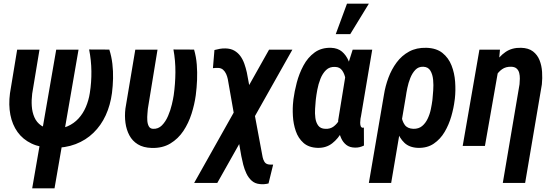

<svg xmlns="http://www.w3.org/2000/svg" viewBox="-20 -801 3041 1054"><path d="M74.2 -528.3H196.8L156.7 -286.6Q152.3 -252 154.5 -218.5Q156.7 -185.1 168.9 -157Q181.2 -128.9 206.1 -111.8Q231 -94.7 272.5 -93.8Q316.9 -92.8 351.3 -107.9Q385.7 -123 410.9 -150.4Q436 -177.7 451.4 -213.9Q466.8 -250 473.1 -290.5Q482.4 -349.1 481.7 -409.9Q481 -470.7 469.2 -529.3L580.1 -528.8Q592.3 -490.7 596.9 -450.7Q601.6 -410.6 600.6 -370.1Q599.6 -329.6 594.7 -290.5Q585.9 -223.6 560.3 -168Q534.7 -112.3 492.9 -71.8Q451.2 -31.2 394.8 -9.8Q338.4 11.7 269 10.7Q201.2 9.8 153.3 -12.9Q105.5 -35.6 76.4 -76.2Q47.4 -116.7 36.9 -170.9Q26.4 -225.1 34.7 -288.6ZM288.6 -528.3H411.1L279.3 232.9H156.7Z M722.7 -528.3H844.7L791.5 -203.1Q791 -193.8 789.3 -176.5Q787.6 -159.2 788.6 -140.4Q789.6 -121.6 796.6 -108.2Q803.7 -94.7 819.8 -93.8Q848.6 -92.3 868.9 -112.8Q889.2 -133.3 902.6 -164.6Q916 -195.8 923.3 -227.1Q930.7 -258.3 933.6 -278.3Q942.4 -340.8 942.9 -404.3Q943.4 -467.8 932.1 -529.3L1045.4 -528.8Q1057.1 -488.3 1060.3 -446.3Q1063.5 -404.3 1061.8 -362.1Q1060.1 -319.8 1054.7 -278.3Q1047.9 -228 1031.5 -176.5Q1015.1 -125 986.6 -82Q958 -39.1 915 -13.2Q872.1 12.7 813 11.2Q766.6 9.8 736.6 -8.8Q706.5 -27.3 690.2 -58.1Q673.8 -88.9 668.7 -126.7Q663.6 -164.6 668.5 -205.1Z M1585 -528.3 1172.9 203.1H1045.9L1457 -528.3ZM1217.3 -535.2Q1246.1 -534.7 1266.1 -523.2Q1286.1 -511.7 1299.6 -493.2Q1313 -474.6 1321.3 -451.2Q1329.6 -427.7 1335 -403.3L1417.5 39.1Q1418.9 48.8 1421.9 62.3Q1424.8 75.7 1431.2 86.4Q1437.5 97.2 1449.7 100.6Q1456.1 102.5 1464.1 102.5Q1472.2 102.5 1479.5 102.5L1454.1 206.1Q1442.4 209 1430.2 210Q1418 210.9 1406.2 209.5Q1379.4 207 1361.6 190.9Q1343.8 174.8 1332.8 151.6Q1321.8 128.4 1315.4 103.3Q1309.1 78.1 1304.7 55.7L1230.5 -366.7Q1227.5 -381.3 1221.4 -395Q1215.3 -408.7 1204.6 -418.2Q1193.8 -427.7 1177.2 -428.2Q1169.9 -428.7 1162.8 -428Q1155.8 -427.2 1148.9 -426.8L1157.2 -526.4Q1171.9 -530.3 1186.8 -533Q1201.7 -535.6 1217.3 -535.2Z M1589.8 -245.6 1590.8 -255.9Q1596.2 -297.9 1609.1 -347.4Q1622.1 -397 1645.8 -441.2Q1669.4 -485.4 1706.8 -512.7Q1744.1 -540 1797.4 -538.6Q1834.5 -537.1 1857.4 -517.6Q1880.4 -498 1893.3 -467.5Q1906.2 -437 1911.6 -401.4Q1917 -365.7 1917.2 -331.3Q1917.5 -296.9 1915.5 -271.5L1913.1 -248.5Q1906.7 -211.9 1893.8 -167Q1880.9 -122.1 1858.9 -81.1Q1836.9 -40 1803.7 -14.2Q1770.5 11.7 1724.1 10.7Q1675.3 9.3 1646.2 -16.4Q1617.2 -42 1603.8 -81.3Q1590.3 -120.6 1587.9 -164.3Q1585.4 -208 1589.8 -245.6ZM1713.9 -256.3 1712.9 -246.1Q1711.4 -228.5 1709.7 -203.6Q1708 -178.7 1711.2 -153.8Q1714.4 -128.9 1726.8 -111.8Q1739.3 -94.7 1765.6 -93.8Q1793 -92.3 1812.3 -107.2Q1831.5 -122.1 1844.5 -145.3Q1857.4 -168.5 1865.2 -194.3Q1873 -220.2 1877.4 -241.2L1880.9 -274.4Q1881.8 -291.5 1881.6 -317.6Q1881.3 -343.8 1876.2 -370.1Q1871.1 -396.5 1857.9 -414.8Q1844.7 -433.1 1819.8 -433.6Q1789.6 -435.5 1770 -416.5Q1750.5 -397.5 1739 -368.2Q1727.5 -338.9 1721.9 -308.3Q1716.3 -277.8 1713.9 -256.3ZM1916 -528.3H2023.4L1961.9 -164.1Q1960.4 -159.7 1959 -149.7Q1957.5 -139.6 1957.3 -128.4Q1957 -117.2 1960 -108.9Q1962.9 -100.6 1971.2 -99.6Q1972.7 -99.1 1974.1 -99.9Q1975.6 -100.6 1977.5 -101.1L1978 -2Q1965.8 3.9 1953.9 6.8Q1941.9 9.8 1928.2 9.3Q1899.4 8.8 1881.1 -5.6Q1862.8 -20 1852.8 -42.5Q1842.8 -64.9 1839.1 -90.8Q1835.4 -116.7 1836.4 -140.1L1882.3 -421.9ZM1823.2 -613.8 1884.8 -780.8H2004.9L1902.8 -613.8Z M2004.9 203.1 2087.9 -281.7Q2095.2 -328.1 2112.3 -374.3Q2129.4 -420.4 2157.5 -458.3Q2185.5 -496.1 2226.1 -518.1Q2266.6 -540 2320.3 -538.6Q2375.5 -537.1 2408.9 -510.3Q2442.4 -483.4 2458.7 -441.7Q2475.1 -399.9 2478.5 -352.1Q2481.9 -304.2 2477.1 -260.3L2475.6 -249.5Q2470.7 -208.5 2457.5 -162.6Q2444.3 -116.7 2420.9 -76.9Q2397.5 -37.1 2361.3 -12.5Q2325.2 12.2 2273.9 10.7Q2227.1 8.8 2200 -17.1Q2172.9 -43 2159.9 -82.3Q2147 -121.6 2143.1 -164.6Q2139.2 -207.5 2139.2 -242.7Q2146 -238.8 2152.8 -234.4Q2159.7 -230 2166.7 -225.8Q2173.8 -221.7 2181.2 -217.8Q2180.7 -193.4 2184.1 -164.6Q2187.5 -135.7 2201.9 -115.5Q2216.3 -95.2 2249 -93.8Q2278.3 -93.3 2297.1 -108.9Q2315.9 -124.5 2327.6 -149.2Q2339.4 -173.8 2345 -200.9Q2350.6 -228 2353.5 -250L2354.5 -260.3Q2356 -276.4 2358.2 -304.9Q2360.4 -333.5 2357.7 -362.8Q2355 -392.1 2342.8 -412.8Q2330.6 -433.6 2303.7 -434.6Q2277.3 -435.5 2260.3 -417.7Q2243.2 -399.9 2232.4 -372.8Q2221.7 -345.7 2216.1 -318.1Q2210.4 -290.5 2208 -272L2127.4 203.1Z M2713.9 -408.7 2642.1 0H2520L2611.8 -528.3H2724.6ZM2667 -282.2 2640.6 -281.2Q2645.5 -320.8 2658.9 -366Q2672.4 -411.1 2695.8 -450.9Q2719.2 -490.7 2754.9 -515.4Q2790.5 -540 2840.3 -538.6Q2881.3 -537.6 2905.8 -518.8Q2930.2 -500 2941.9 -470.5Q2953.6 -440.9 2955.8 -406.2Q2958 -371.6 2954.6 -337.9L2862.8 203.1H2740.2L2832 -338.4Q2833.5 -353 2833.7 -369.4Q2834 -385.7 2830.3 -400.4Q2826.7 -415 2816.2 -424.6Q2805.7 -434.1 2786.1 -434.6Q2756.8 -435.5 2736.1 -420.9Q2715.3 -406.2 2701.4 -382.3Q2687.5 -358.4 2679.7 -331.8Q2671.9 -305.2 2667 -282.2Z"/></svg>

Font: Roboto Condensed SemiBold
Style: Italic
Weight: 600
Italic angle: -12°
Designer: Christian Robertson
Foundry: Google
Version: Version 3.008; 2023